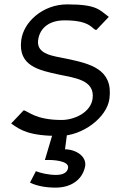

<svg xmlns="http://www.w3.org/2000/svg" viewBox="-20 -610 529 877"><path d="M368 154C380 104 325 72 277 72L286 3H220L185 121C222 119 295 124 291 156C288 181 263 189 236 189C203 189 167 181 144 172L117 224C147 239 188 247 234 247C303 247 354 213 368 154ZM277 -517C398 -517 401 -474 420 -473L477 -533C434 -564 425 -590 287 -590C175 -590 87 -509 77 -426C62 -309 157 -289 251 -269C321 -254 414 -245 403 -160C395 -97 321 -62 261 -62C140 -62 107 -104 88 -106L31 -46C74 -15 114 11 252 11C357 11 469 -73 480 -160C497 -295 392 -319 283 -342C229 -354 146 -359 154 -426C162 -487 211 -518 277 -517Z"/></svg>

Font: Charger
Style: It
Weight: 400
Designer: Jasper
Foundry: Cannot Into Space Fonts
Version: Version 0.98